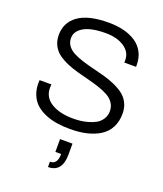

<svg xmlns="http://www.w3.org/2000/svg" viewBox="-173 -809 1021 1204"><g transform="rotate(20 337.5 -207.5)"><path d="M340.8 12.2Q294.4 12.2 253.9 6.1Q213.4 0 176.5 -15.1Q139.6 -30.3 113.3 -53Q86.9 -75.7 71.5 -111.3Q56.2 -147 56.2 -191.9Q56.2 -203.1 57.1 -210.9H136.2Q136.2 -209 135.5 -200.4Q134.8 -191.9 134.8 -188Q134.8 -124.5 190.7 -90.3Q246.6 -56.2 335.9 -56.2Q358.9 -56.2 382.6 -58.6Q406.2 -61 435.3 -69.1Q464.4 -77.1 486.3 -89.8Q508.3 -102.5 523.2 -125.5Q538.1 -148.4 538.1 -178.2Q538.1 -209 522.2 -232.4Q506.3 -255.9 479.5 -270.8Q452.6 -285.6 417.7 -297.4Q382.8 -309.1 344.2 -318.8Q305.7 -328.6 267.1 -339.1Q228.5 -349.6 193.6 -364.5Q158.7 -379.4 131.8 -398.9Q105 -418.5 89.1 -449Q73.2 -479.5 73.2 -519Q73.2 -602.5 140.4 -650.4Q207.5 -698.2 342.8 -698.2Q397 -698.2 442.4 -687Q487.8 -675.8 522.7 -653.1Q557.6 -630.4 577.4 -593.3Q597.2 -556.2 597.2 -507.8V-496.1H519V-513.2Q519 -565.9 470.7 -597.9Q422.4 -629.9 347.2 -629.9Q250.5 -629.9 201.2 -601.3Q151.9 -572.8 151.9 -526.9Q151.9 -498 167.7 -476.3Q183.6 -454.6 210.7 -440.4Q237.8 -426.3 272.7 -415.3Q307.6 -404.3 346.2 -394.8Q384.8 -385.3 423.6 -374.8Q462.4 -364.3 497.3 -348.9Q532.2 -333.5 559.3 -313.5Q586.4 -293.5 602.3 -262.2Q618.2 -231 618.2 -190.9Q618.2 -138.7 597.9 -99.4Q577.6 -60.1 540 -35.9Q502.4 -11.7 452.6 0.2Q402.8 12.2 340.8 12.2ZM293 283.2V248Q342.8 248 342.8 178.2H304.2V92.8H387.2V165Q387.2 283.2 293 283.2Z"/></g></svg>

Font: Archivo Light
Style: Regular
Weight: 300
Designer: Hector Gatti
Foundry: Omnibus-Type
Version: Version 2.001